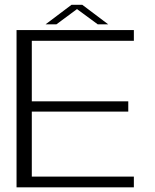

<svg xmlns="http://www.w3.org/2000/svg" viewBox="-20 -804 664 824"><path d="M51 0H554.5V-46H116.5V-325H530.5V-369H116.5V-629H554.5V-675H51ZM175.5 -699.5H222L310.5 -765L399.5 -699.5H444.5L333 -783.5H287Z"/></svg>

Font: Anybody SemiExpanded Light
Style: Regular
Weight: 300
Width: 6
Version: Version 1.113;gftools[0.9.25]